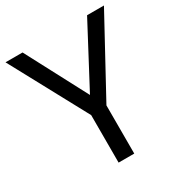

<svg xmlns="http://www.w3.org/2000/svg" viewBox="-168 -835 902 956"><g transform="rotate(-30 283.0 -357.0)"><path d="M283 -363 469 -714H566L328 -277V0H238V-273L0 -714H98Z"/></g></svg>

Font: Noto Sans Adlam Unjoined
Style: Regular
Weight: 400
Designer: Mark Jamra, Neil Patel
Foundry: JamraPatel LLC
Version: Version 3.001